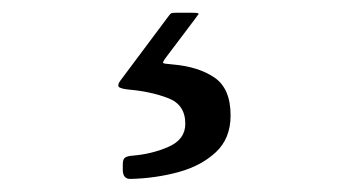

<svg xmlns="http://www.w3.org/2000/svg" viewBox="-20 -26 540 301"><path d="M172.5 240V231.5Q172.5 223 176.5 220.8Q180.5 218.5 188 218Q218.5 215.5 244.5 204Q270.5 192.5 270.5 168Q270.5 138 243.5 127.8Q216.5 117.5 182.5 114.5Q168 113 166 109.8Q164 106.5 169 100L244.5 -1Q247 -4.5 248.5 -5.2Q250 -6 256 -6H281.5Q293 -6 291.2 -3.8Q289.5 -1.5 285.5 4L241 63Q234.5 71.5 235.8 72.8Q237 74 250.5 75Q291.5 78.5 316.5 95.8Q341.5 113 341.5 155Q341.5 191 318.5 212.5Q295.5 234 259.8 243.8Q224 253.5 185 254.5Q172.5 255 172.5 240Z"/></svg>

Font: Besley* Narrow
Style: Regular
Weight: 400
Width: 4
Designer: Owen Earl
Foundry: indestructible type*
Version: Version 3.000; ttfautohint (v1.8.3)